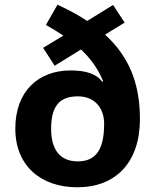

<svg xmlns="http://www.w3.org/2000/svg" viewBox="-20 -785 659 815"><path d="M224 -765 175 -679C202 -664 226 -649 249 -634L163 -582L212 -506L324 -575C366 -535 396 -493 418 -440L414 -438C391 -470 347 -486 280 -486C142 -486 45 -397 45 -239C45 -80 155 10 308 10C471 10 574 -95 574 -280C574 -438 523 -549 426 -638L509 -689L460 -764L350 -696C313 -721 270 -744 224 -765ZM310 -376C387 -376 422 -321 422 -260C422 -154 390 -100 310 -100C230 -100 197 -156 197 -238C197 -330 229 -376 310 -376Z"/></svg>

Font: Noto Sans Lisu
Style: Bold
Weight: 700
Designer: Monotype Design Team. David Williams.
Foundry: Monotype Imaging Inc.
Version: Version 2.102